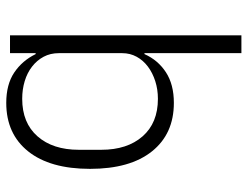

<svg xmlns="http://www.w3.org/2000/svg" viewBox="-109 -671 792 614"><g transform="rotate(90 287.0 -364.0)"><path d="M93 -740H150V-430H153Q172 -473 211 -498.5Q250 -524 309 -524Q408 -524 464 -454Q520 -384 520 -256Q520 -128 464 -58Q408 12 309 12Q250 12 212 -13.5Q174 -39 153 -82H150V0H93ZM296 -39Q373 -39 416 -88Q459 -137 459 -220V-292Q459 -375 416 -424Q373 -473 296 -473Q266 -473 239.5 -464.5Q213 -456 193 -441Q173 -426 161.5 -405Q150 -384 150 -359V-156Q150 -129 161.5 -107.5Q173 -86 193 -70.5Q213 -55 239.5 -47Q266 -39 296 -39Z"/></g></svg>

Font: IBM Plex Sans Hebrew Light
Style: Regular
Weight: 300
Designer: Mike Abbink, Paul van der Laan, Pieter van Rosmalen, Yanek Iontef
Foundry: Bold Monday
Version: Version 1.2